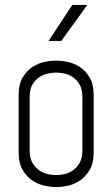

<svg xmlns="http://www.w3.org/2000/svg" viewBox="-20 -757 458 783"><path d="M316 -144V-361Q316 -394 304 -413.5Q292 -433 275.5 -443.5Q259 -454 240.5 -457.5Q222 -461 209 -461Q196 -461 177.5 -457.5Q159 -454 142 -443.5Q125 -433 113 -413.5Q101 -394 101 -361V-144Q101 -111 113 -91.5Q125 -72 142 -61Q159 -50 177.5 -46.5Q196 -43 209 -43Q222 -43 240.5 -46.5Q259 -50 275.5 -61Q292 -72 304 -91.5Q316 -111 316 -144ZM362 -137Q362 -91 345 -63Q328 -35 304 -19.5Q280 -4 254 1Q228 6 209 6Q190 6 164 1Q138 -4 114 -19.5Q90 -35 73 -63Q56 -91 56 -137V-368Q56 -414 73 -442Q90 -470 114 -485Q138 -500 164 -505Q190 -510 209 -510Q228 -510 254 -505Q280 -500 304 -485Q328 -470 345 -442Q362 -414 362 -368ZM230 -590H178L275 -737H336Z"/></svg>

Font: Marvel
Style: Regular
Weight: 400
Designer: Carolina Trebol
Foundry: Carolina Trebol
Version: Version 1.001